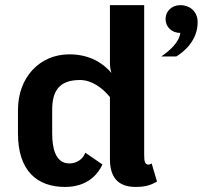

<svg xmlns="http://www.w3.org/2000/svg" viewBox="-20 -720 823 748"><path d="M683.3 -700C648.3 -700 625 -675.8 625 -645.8C625 -615.8 648.3 -591.7 682.5 -591.7C677.5 -554.2 640 -521.7 608.3 -500H666.7C695.8 -517.5 750 -561.7 750 -633.3C750 -680 714.2 -700 683.3 -700ZM541.7 -116.7V-700H408.3V-475C408.3 -459.2 410.8 -445.8 414.2 -435.8C383.3 -471.7 332.5 -508.3 250 -508.3C134.2 -508.3 50 -418.3 50 -291.7V-200C50 -55.8 123.3 8.3 233.3 8.3C322.5 8.3 362.5 -43.3 379.2 -79.2L312.5 -125C304.2 -102.5 281.7 -83.3 250 -83.3C194.2 -83.3 183.3 -147.5 183.3 -200V-291.7C183.3 -360.8 206.7 -408.3 291.7 -408.3C337.5 -408.3 379.2 -377.5 408.3 -341.7V-100C408.3 -35 435 8.3 508.3 8.3C555.8 8.3 573.3 -3.3 591.7 -12.5L570.8 -83.3C570.8 -83.3 561.7 -76.7 554.2 -79.2C545 -82.5 541.7 -90 541.7 -116.7Z"/></svg>

Font: BoonHome
Style: Bold
Weight: 700
Designer: Sungsit Sawaiwan
Foundry: Sungsit Sawaiwan
Version: Version 0.2